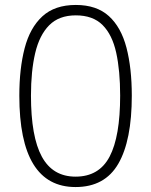

<svg xmlns="http://www.w3.org/2000/svg" viewBox="-20 -745 611 775"><path d="M512 -359Q512 -178 457.5 -84Q403 10 285 10Q58 10 58 -359Q58 -468 79.5 -550.5Q101 -633 151 -679Q201 -725 286 -725Q370 -725 419.5 -680Q469 -635 490.5 -552.5Q512 -470 512 -359ZM105 -359Q105 -193 149 -112.5Q193 -32 285 -32Q380 -32 422.5 -113Q465 -194 465 -359Q465 -460 449 -532.5Q433 -605 394 -644Q355 -683 286 -683Q218 -683 178.5 -643Q139 -603 122 -530.5Q105 -458 105 -359Z"/></svg>

Font: Noto Kufi Arabic ExtraLight
Style: Regular
Weight: 200
Designer: Monotype Design Team, David Williams, Khaled Hosny
Foundry: Google LLC
Version: Version 2.109; ttfautohint (v1.8.4.7-5d5b)